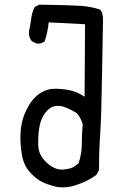

<svg xmlns="http://www.w3.org/2000/svg" viewBox="-20 -801 540 824"><path d="M229 2Q198 -4 168.5 -16.5Q139 -29 110.5 -59.5Q82 -90 74 -136.5Q66 -183 68 -228.5Q70 -274 85 -310.5Q100 -347 118.5 -370Q137 -393 160.5 -406Q184 -419 211 -420Q238 -421 273 -415Q308 -409 343 -386L345 -697L189 -705Q185 -664 172 -624Q158 -612 137 -614L117 -624Q101 -643 105 -670Q111 -695 114 -721.5Q117 -748 129 -771L148 -781Q281 -779 325.5 -776Q370 -773 409 -760Q423 -747 422 -712.5Q421 -678 418 -486Q415 -294 410 -226.5Q405 -159 405 -72L394 -51Q382 -41 358.5 -28.5Q335 -16 301.5 -5Q268 6 229 2ZM298 -86 317 -100Q331 -140 331 -183Q331 -226 335 -269Q321 -308 306 -317.5Q291 -327 266.5 -338Q242 -349 218.5 -346Q195 -343 175.5 -318.5Q156 -294 149.5 -258Q143 -222 144 -178.5Q145 -135 181 -102.5Q217 -70 252 -73.5Q287 -77 298 -86Z"/></svg>

Font: NaniFont Regular
Style: Regular
Weight: 400
Designer: Nanigashitei
Version: Version 1.036